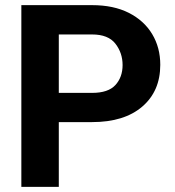

<svg xmlns="http://www.w3.org/2000/svg" viewBox="-20 -731 685 751"><path d="M340.3 -253.4H210V0H63.5V-710.9H340.3Q424.3 -710.9 483.9 -680.7Q543.5 -650.4 575.2 -597.7Q606.9 -544.9 606.9 -477.5Q606.9 -374.5 536.4 -314Q465.8 -253.4 340.3 -253.4ZM340.3 -596.2H210V-367.7H340.3Q403.3 -367.7 431.4 -398.4Q459.5 -429.2 459.5 -476.6Q459.5 -523.9 431.4 -560.1Q403.3 -596.2 340.3 -596.2Z"/></svg>

Font: Vazirmatn RD UI
Style: Bold
Weight: 700
Designer: Saber Rastikerdar
Foundry: Saber Rastikerdar
Version: Version 33.003